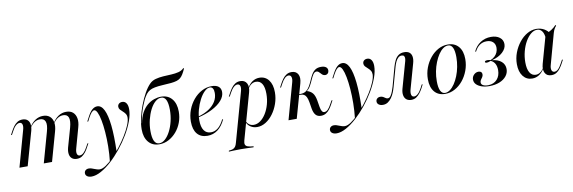

<svg xmlns="http://www.w3.org/2000/svg" viewBox="-56 -1090 5200 1741"><g transform="rotate(-10 2544.0 -219.0)"><path d="M572.6 11.3Q544.4 11.3 527 -3.2Q509.7 -17.7 505.6 -44Q501.6 -70.2 510.5 -104L559.7 -277.4Q576.6 -338.7 565.7 -369.4Q554.8 -400 516.1 -400Q487.9 -400 463.7 -383.1Q439.5 -366.1 418.5 -332.3L417.7 -337.9Q442.7 -381.5 476.2 -403.6Q509.7 -425.8 548.4 -425.8Q587.1 -425.8 610.1 -406Q633.1 -386.3 639.9 -350.8Q646.8 -315.3 633.1 -267.7L582.3 -84.7Q572.6 -51.6 578.6 -33.1Q584.7 -14.5 603.2 -14.5Q621.8 -14.5 639.1 -31Q656.5 -47.6 673.4 -79.8L689.5 -109.7H698.4L679.8 -75.8Q669.4 -54.8 654.4 -35.1Q639.5 -15.3 619.8 -2Q600 11.3 572.6 11.3ZM44.4 0 136.3 -329.8Q146 -362.1 140.3 -381Q134.7 -400 115.3 -400Q98.4 -400 80.2 -383.9Q62.1 -367.7 45.2 -334.7L29 -304.8H20.2L38.7 -339.5Q50 -360.5 64.5 -380.2Q79 -400 99.2 -412.9Q119.4 -425.8 146 -425.8Q175 -425.8 191.9 -411.3Q208.9 -396.8 212.9 -371Q216.9 -345.2 208.1 -311.3L120.2 0ZM268.5 0 346 -277.4Q363.7 -338.7 352.4 -369.4Q341.1 -400 303.2 -400Q275 -400 250.8 -383.5Q226.6 -366.9 204.8 -332.3L204 -337.9Q229.8 -381.5 263.3 -403.6Q296.8 -425.8 335.5 -425.8Q373.4 -425.8 396.8 -406Q420.2 -386.3 426.6 -350.8Q433.1 -315.3 419.4 -267.7L344.4 0Z M675.8 192.7Q650.8 192.7 635.5 181.9Q620.2 171 620.2 153.2Q620.2 136.3 631.9 126.2Q643.5 116.1 662.1 116.1Q675 116.1 687.1 120.2Q699.2 124.2 711.3 129Q723.4 133.9 735.9 137.5Q748.4 141.1 760.5 141.1Q784.7 141.1 818.1 118.5Q851.6 96 888.3 58.5Q925 21 960.5 -25Q996 -71 1025 -118.1Q1054 -165.3 1071.4 -207.3Q1088.7 -249.2 1088.7 -278.2Q1088.7 -299.2 1078.6 -313.7Q1068.5 -328.2 1055.6 -339.1Q1042.7 -350 1032.7 -361.3Q1022.6 -372.6 1022.6 -387.9Q1022.6 -404.8 1034.3 -415.3Q1046 -425.8 1064.5 -425.8Q1088.7 -425.8 1102.4 -406Q1116.1 -386.3 1116.1 -350Q1116.1 -301.6 1094.8 -243.1Q1073.4 -184.7 1037.5 -123.8Q1001.6 -62.9 955.6 -6Q909.7 50.8 860.5 95.6Q811.3 140.3 763.3 166.5Q715.3 192.7 675.8 192.7ZM861.3 91.1Q869.4 19.4 870.2 -50.8Q871 -121 866.1 -183.1Q861.3 -245.2 852 -293.1Q842.7 -341.1 829.8 -368.1Q816.9 -395.2 801.6 -395.2Q790.3 -395.2 777.4 -381.5Q764.5 -367.7 746.8 -334.7L731.5 -304.8H722.6L742.7 -342.7Q764.5 -385.5 786.7 -405.6Q808.9 -425.8 834.7 -425.8Q872.6 -425.8 896.8 -377Q921 -328.2 931.5 -231Q941.9 -133.9 937.1 12.1Q927.4 24.2 915.7 37.1Q904 50 890.7 62.9Q877.4 75.8 861.3 91.1Z M1332.3 11.3Q1268.5 11.3 1232.3 -31.9Q1196 -75 1196 -149.2Q1196 -196 1208.5 -252.8Q1221 -309.7 1242.7 -366.5Q1264.5 -423.4 1291.1 -471Q1317.7 -518.5 1345.2 -546Q1368.5 -569.4 1401.6 -578.2Q1434.7 -587.1 1472.2 -589.5Q1509.7 -591.9 1546.4 -593.5Q1583.1 -595.2 1613.7 -602.8Q1644.4 -610.5 1664.5 -631.5L1670.2 -626.6Q1656.5 -596.8 1644.8 -577.4Q1633.1 -558.1 1619 -546Q1604.8 -533.9 1583.9 -527.4Q1562.9 -521 1531 -517.7Q1499.2 -514.5 1451.6 -512.1Q1409.7 -509.7 1380.6 -504Q1351.6 -498.4 1332.7 -487.5Q1313.7 -476.6 1300 -458.9Q1286.3 -441.1 1271.8 -413.7Q1262.1 -393.5 1249.2 -360.9Q1236.3 -328.2 1225 -287.9Q1213.7 -247.6 1207.3 -204H1212.1L1208.1 -200Q1218.5 -258.9 1240.7 -299.2Q1262.9 -339.5 1292.7 -364.1Q1322.6 -388.7 1355.6 -400Q1388.7 -411.3 1420.2 -411.3Q1483.1 -411.3 1519.4 -368.1Q1555.6 -325 1555.6 -250Q1555.6 -197.6 1537.9 -150.4Q1520.2 -103.2 1488.7 -66.9Q1457.3 -30.6 1417.3 -9.7Q1377.4 11.3 1332.3 11.3ZM1332.3 2.4Q1360.5 2.4 1386.7 -21Q1412.9 -44.4 1433.9 -84.7Q1454.8 -125 1466.9 -175.4Q1479 -225.8 1479 -279Q1479 -341.1 1464.1 -371.8Q1449.2 -402.4 1419.4 -402.4Q1391.1 -402.4 1364.5 -379Q1337.9 -355.6 1317.3 -315.3Q1296.8 -275 1284.3 -225Q1271.8 -175 1271.8 -121Q1271.8 -58.9 1287.1 -28.2Q1302.4 2.4 1332.3 2.4Z M1775 11.3Q1713.7 11.3 1680.6 -28.2Q1647.6 -67.7 1647.6 -141.1Q1647.6 -197.6 1666.9 -248.8Q1686.3 -300 1719.8 -339.9Q1753.2 -379.8 1796.8 -402.8Q1840.3 -425.8 1888.7 -425.8Q1929.8 -425.8 1951.6 -408.1Q1973.4 -390.3 1973.4 -357.3Q1973.4 -317.7 1941.5 -280.6Q1909.7 -243.5 1852.8 -214.1Q1796 -184.7 1720.2 -166.9V-174.2Q1780.6 -191.1 1821.8 -218.5Q1862.9 -246 1884.7 -281.9Q1906.5 -317.7 1906.5 -360.5Q1906.5 -387.9 1897.2 -402.4Q1887.9 -416.9 1870.2 -416.9Q1846 -416.9 1820.2 -391.9Q1794.4 -366.9 1773 -325.8Q1751.6 -284.7 1738.3 -236.3Q1725 -187.9 1725 -140.3Q1725 -79 1747.2 -46.8Q1769.4 -14.5 1811.3 -14.5Q1846.8 -14.5 1876.6 -38.3Q1906.5 -62.1 1930.6 -112.1H1939.5Q1912.1 -51.6 1870.2 -20.2Q1828.2 11.3 1775 11.3Z M1939.5 186.3 1941.9 177.4Q1965.3 175.8 1979.4 170.2Q1993.5 164.5 2002.4 152Q2011.3 139.5 2016.9 116.9L2141.9 -329.8Q2151.6 -362.9 2146 -381.5Q2140.3 -400 2120.2 -400Q2104 -400 2086.3 -383.9Q2068.5 -367.7 2050.8 -334.7L2034.7 -304.8H2025.8L2044.4 -339.5Q2055.6 -360.5 2070.2 -380.2Q2084.7 -400 2104.8 -412.9Q2125 -425.8 2151.6 -425.8Q2192.7 -425.8 2210.5 -394.4Q2228.2 -362.9 2213.7 -311.3L2095.2 111.3Q2088.7 134.7 2093.5 148.4Q2098.4 162.1 2116.9 168.5Q2135.5 175 2169.4 177.4L2166.9 186.3Q2155.6 185.5 2136.3 185.1Q2116.9 184.7 2094.4 183.9Q2071.8 183.1 2049.2 183.1Q2016.1 183.1 1986.3 184.3Q1956.5 185.5 1939.5 186.3ZM2233.1 11.3Q2199.2 11.3 2172.6 -5.6Q2146 -22.6 2135.5 -50.8L2137.9 -58.1Q2148.4 -37.1 2165.3 -25.4Q2182.3 -13.7 2205.6 -13.7Q2237.1 -13.7 2266.1 -34.7Q2295.2 -55.6 2317.7 -91.9Q2340.3 -128.2 2353.2 -174.6Q2366.1 -221 2366.1 -271.8Q2366.1 -332.3 2346.8 -363.7Q2327.4 -395.2 2289.5 -395.2Q2267.7 -395.2 2248.8 -382.3Q2229.8 -369.4 2215.3 -345.2L2214.5 -351.6Q2236.3 -388.7 2264.9 -407.3Q2293.5 -425.8 2327.4 -425.8Q2381.5 -425.8 2412.9 -384.7Q2444.4 -343.5 2444.4 -271.8Q2444.4 -217.7 2426.6 -166.9Q2408.9 -116.1 2379 -75.8Q2349.2 -35.5 2311.3 -12.1Q2273.4 11.3 2233.1 11.3Z M2819.4 11.3Q2788.7 11.3 2771.4 -8.1Q2754 -27.4 2746.8 -67.7L2737.1 -127.4Q2731.5 -158.9 2723 -176.2Q2714.5 -193.5 2701.6 -201.2Q2688.7 -208.9 2669.4 -208.9H2637.9L2639.5 -216.1H2668.5Q2701.6 -216.1 2722.2 -231Q2742.7 -246 2756.5 -270.2Q2770.2 -294.4 2781.5 -321Q2792.7 -347.6 2806.5 -371.8Q2820.2 -396 2841.1 -410.9Q2862.1 -425.8 2895.2 -425.8Q2924.2 -425.8 2939.9 -414.5Q2955.6 -403.2 2955.6 -383.1Q2955.6 -366.9 2946 -356.5Q2936.3 -346 2921 -346Q2908.1 -346 2898.8 -352.8Q2889.5 -359.7 2881.9 -369Q2874.2 -378.2 2866.1 -384.7Q2858.1 -391.1 2846.8 -391.1Q2829.8 -391.1 2816.9 -371.8Q2804 -352.4 2792.3 -325Q2780.6 -297.6 2765.7 -271Q2750.8 -244.4 2728.2 -229.8L2730.6 -232.3Q2764.5 -222.6 2783.1 -200.4Q2801.6 -178.2 2809.7 -133.1L2820.2 -70.2Q2825 -42.7 2833.5 -29.8Q2841.9 -16.9 2855.6 -16.9Q2872.6 -16.9 2888.3 -32.3Q2904 -47.6 2921 -80.6L2937.1 -109.7H2946L2925.8 -71.8Q2915.3 -52.4 2901.2 -33.5Q2887.1 -14.5 2866.9 -1.6Q2846.8 11.3 2819.4 11.3ZM2521.8 0 2613.7 -329.8Q2623.4 -362.9 2616.9 -381.5Q2610.5 -400 2591.9 -400Q2574.2 -400 2556.9 -383.5Q2539.5 -366.9 2522.6 -334.7L2506.5 -304.8H2497.6L2516.1 -339.5Q2527.4 -360.5 2541.9 -380.2Q2556.5 -400 2576.6 -412.9Q2596.8 -425.8 2623.4 -425.8Q2665.3 -425.8 2682.7 -394.4Q2700 -362.9 2685.5 -311.3L2597.6 0Z M2932.3 192.7Q2907.3 192.7 2891.9 181.9Q2876.6 171 2876.6 153.2Q2876.6 136.3 2888.3 126.2Q2900 116.1 2918.5 116.1Q2931.5 116.1 2943.5 120.2Q2955.6 124.2 2967.7 129Q2979.8 133.9 2992.3 137.5Q3004.8 141.1 3016.9 141.1Q3041.1 141.1 3074.6 118.5Q3108.1 96 3144.8 58.5Q3181.5 21 3216.9 -25Q3252.4 -71 3281.5 -118.1Q3310.5 -165.3 3327.8 -207.3Q3345.2 -249.2 3345.2 -278.2Q3345.2 -299.2 3335.1 -313.7Q3325 -328.2 3312.1 -339.1Q3299.2 -350 3289.1 -361.3Q3279 -372.6 3279 -387.9Q3279 -404.8 3290.7 -415.3Q3302.4 -425.8 3321 -425.8Q3345.2 -425.8 3358.9 -406Q3372.6 -386.3 3372.6 -350Q3372.6 -301.6 3351.2 -243.1Q3329.8 -184.7 3294 -123.8Q3258.1 -62.9 3212.1 -6Q3166.1 50.8 3116.9 95.6Q3067.7 140.3 3019.8 166.5Q2971.8 192.7 2932.3 192.7ZM3117.7 91.1Q3125.8 19.4 3126.6 -50.8Q3127.4 -121 3122.6 -183.1Q3117.7 -245.2 3108.5 -293.1Q3099.2 -341.1 3086.3 -368.1Q3073.4 -395.2 3058.1 -395.2Q3046.8 -395.2 3033.9 -381.5Q3021 -367.7 3003.2 -334.7L2987.9 -304.8H2979L2999.2 -342.7Q3021 -385.5 3043.1 -405.6Q3065.3 -425.8 3091.1 -425.8Q3129 -425.8 3153.2 -377Q3177.4 -328.2 3187.9 -231Q3198.4 -133.9 3193.5 12.1Q3183.9 24.2 3172.2 37.1Q3160.5 50 3147.2 62.9Q3133.9 75.8 3117.7 91.1Z M3390.3 11.3Q3366.9 11.3 3352 0.4Q3337.1 -10.5 3337.1 -28.2Q3337.1 -44.4 3348.4 -54.8Q3359.7 -65.3 3377.4 -65.3Q3393.5 -65.3 3404 -58.9Q3414.5 -52.4 3423.8 -46Q3433.1 -39.5 3443.5 -39.5Q3458.9 -39.5 3470.2 -55.6Q3481.5 -71.8 3489.9 -94.4Q3498.4 -116.9 3504 -136.3L3552.4 -312.1Q3561.3 -342.7 3574.2 -369Q3587.1 -395.2 3608.5 -410.5Q3629.8 -425.8 3661.3 -425.8Q3691.1 -425.8 3708.5 -412.5Q3725.8 -399.2 3730.2 -373.4Q3734.7 -347.6 3724.2 -311.3L3660.5 -84.7Q3651.6 -52.4 3657.3 -33.5Q3662.9 -14.5 3682.3 -14.5Q3699.2 -14.5 3717.3 -31Q3735.5 -47.6 3752.4 -79.8L3767.7 -109.7H3776.6L3758.9 -75.8Q3747.6 -54.8 3732.7 -35.1Q3717.7 -15.3 3698 -2Q3678.2 11.3 3651.6 11.3Q3623.4 11.3 3606 -3.2Q3588.7 -17.7 3584.3 -44Q3579.8 -70.2 3589.5 -104L3657.3 -345.2Q3660.5 -357.3 3660.9 -369.8Q3661.3 -382.3 3655.2 -391.1Q3649.2 -400 3633.1 -400Q3615.3 -400 3601.6 -387.5Q3587.9 -375 3578.2 -354.4Q3568.5 -333.9 3562.1 -310.5L3512.1 -130.6Q3505.6 -107.3 3495.6 -82.3Q3485.5 -57.3 3470.6 -36.3Q3455.6 -15.3 3435.9 -2Q3416.1 11.3 3390.3 11.3Z M3964.5 11.3Q3900.8 11.3 3865.7 -30.2Q3830.6 -71.8 3830.6 -146Q3830.6 -201.6 3849.6 -252Q3868.5 -302.4 3900.8 -341.5Q3933.1 -380.6 3974.6 -403.2Q4016.1 -425.8 4062.9 -425.8Q4125 -425.8 4160.9 -384.3Q4196.8 -342.7 4196.8 -268.5Q4196.8 -212.9 4177.8 -162.5Q4158.9 -112.1 4126.6 -73Q4094.4 -33.9 4052.4 -11.3Q4010.5 11.3 3964.5 11.3ZM3963.7 2.4Q3987.1 2.4 4010.1 -14.5Q4033.1 -31.5 4052.8 -60.9Q4072.6 -90.3 4087.9 -128.6Q4103.2 -166.9 4111.7 -210.9Q4120.2 -254.8 4120.2 -300Q4120.2 -358.1 4106 -387.5Q4091.9 -416.9 4063.7 -416.9Q4040.3 -416.9 4017.3 -400.4Q3994.4 -383.9 3974.6 -354Q3954.8 -324.2 3939.5 -285.9Q3924.2 -247.6 3915.7 -204Q3907.3 -160.5 3907.3 -115.3Q3907.3 -56.5 3921.8 -27Q3936.3 2.4 3963.7 2.4Z M4371 11.3Q4330.6 11.3 4299.6 0.8Q4268.5 -9.7 4250.8 -28.2Q4233.1 -46.8 4233.1 -72.6Q4233.1 -97.6 4251.2 -116.1Q4269.4 -134.7 4294.4 -134.7Q4309.7 -134.7 4318.1 -127Q4326.6 -119.4 4326.6 -105.6Q4326.6 -91.1 4319 -79.8Q4311.3 -68.5 4304 -58.1Q4296.8 -47.6 4296.8 -34.7Q4296.8 -16.9 4314.9 -7.3Q4333.1 2.4 4362.9 1.6Q4413.7 0 4443.1 -33.1Q4472.6 -66.1 4472.6 -118.5Q4472.6 -153.2 4459.3 -177.4Q4446 -201.6 4420.2 -212.1Q4409.7 -207.3 4400.4 -204.8Q4391.1 -202.4 4383.9 -202.4Q4367.7 -202.4 4367.7 -212.1Q4367.7 -223.4 4394.4 -223.4Q4400.8 -223.4 4407.3 -222.2Q4413.7 -221 4421.8 -219.4Q4443.5 -228.2 4459.7 -243.1Q4475.8 -258.1 4484.7 -278.2Q4493.5 -298.4 4493.5 -320.2Q4493.5 -354 4472.6 -373.8Q4451.6 -393.5 4414.5 -393.5Q4379 -393.5 4351.2 -374.6Q4323.4 -355.6 4304.8 -318.5H4296Q4319.4 -369.4 4362.5 -397.6Q4405.6 -425.8 4459.7 -425.8Q4509.7 -425.8 4539.9 -402.4Q4570.2 -379 4570.2 -340.3Q4570.2 -300 4533.1 -265.7Q4496 -231.5 4433.1 -216.1Q4488.7 -210.5 4519.4 -183.5Q4550 -156.5 4550 -114.5Q4550 -78.2 4527 -49.6Q4504 -21 4463.7 -4.8Q4423.4 11.3 4371 11.3Z M4765.3 11.3Q4712.9 11.3 4681 -29.8Q4649.2 -71 4649.2 -141.1Q4649.2 -196 4668.5 -246.8Q4687.9 -297.6 4720.2 -338.3Q4752.4 -379 4793.1 -402.4Q4833.9 -425.8 4877.4 -425.8Q4916.9 -425.8 4948.4 -408.1Q4979.8 -390.3 5000 -358.1L4948.4 -322.6Q4946 -369.4 4928.6 -393.1Q4911.3 -416.9 4883.1 -416.9Q4853.2 -416.9 4825.4 -394Q4797.6 -371 4775.4 -332.3Q4753.2 -293.5 4740.3 -244.4Q4727.4 -195.2 4727.4 -143.5Q4727.4 -82.3 4747.2 -49.6Q4766.9 -16.9 4803.2 -16.9Q4825 -16.9 4843.5 -29.8Q4862.1 -42.7 4879 -69.4V-62.9Q4858.1 -26.6 4829 -7.7Q4800 11.3 4765.3 11.3ZM4941.9 11.3Q4900 11.3 4883.1 -20.6Q4866.1 -52.4 4880.6 -104L4954 -366.1Q4982.3 -375 5010.1 -392.7Q5037.9 -410.5 5054.8 -430.6L5060.5 -423.4Q5052.4 -414.5 5046.8 -405.6Q5041.1 -396.8 5036.7 -386.3Q5032.3 -375.8 5028.2 -362.1L4951.6 -84.7Q4941.9 -52.4 4948.4 -33.5Q4954.8 -14.5 4975 -14.5Q4989.5 -14.5 5002 -24.6Q5014.5 -34.7 5024.6 -49.6Q5034.7 -64.5 5042.7 -79.8L5058.9 -109.7H5067.7L5048.4 -73.4Q5037.9 -54 5023.4 -34.3Q5008.9 -14.5 4989.1 -1.6Q4969.4 11.3 4941.9 11.3Z"/></g></svg>

Font: Playfair 144pt
Style: Italic
Weight: 400
Italic angle: -15.6°
Designer: Claus Eggers Sørensen
Foundry: Claus Eggers Sørensen
Version: Version 2.001;gftools[0.9.30]